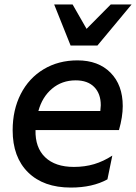

<svg xmlns="http://www.w3.org/2000/svg" viewBox="-20 -832 613 865"><path d="M37 -245Q37 -337 73.5 -408.5Q110 -480 176.5 -520Q243 -560 329 -560Q423 -560 478 -504.5Q533 -449 533 -354Q533 -306 516 -246H140Q138 -167 183.5 -123.5Q229 -80 313 -80Q362 -80 404 -92.5Q446 -105 486 -131L464 -24Q397 13 299 13Q176 13 106.5 -55.5Q37 -124 37 -245ZM432 -332Q434 -350 434 -358Q434 -410 404.5 -440Q375 -470 321 -470Q259 -470 214.5 -432.5Q170 -395 153 -332ZM224 -812H307L370 -702L479 -812H573L419 -627H298Z"/></svg>

Font: Application Medium
Style: Italic
Weight: 500
Italic angle: -12°
Designer: Wei Huang
Foundry: Wei Huang
Version: Version 0.012